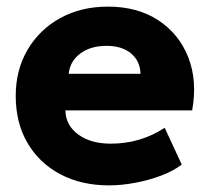

<svg xmlns="http://www.w3.org/2000/svg" viewBox="-20 -545 634 580"><path d="M309.5 15Q225.5 15 162 -18.8Q98.5 -52.5 63 -113.2Q27.5 -174 27.5 -255.5Q27.5 -334 63.5 -395Q99.5 -456 162.2 -490.5Q225 -525 306 -525Q395.5 -525 458.2 -483.8Q521 -442.5 548.8 -371.8Q576.5 -301 560.5 -211.5H177.5Q178.5 -166.5 216.2 -138.8Q254 -111 314.5 -111Q404.5 -111 477.5 -159L529 -48Q505.5 -29.5 468.5 -15.2Q431.5 -1 389.5 7Q347.5 15 309.5 15ZM187.5 -322H404.5Q403.5 -360.5 376 -383.5Q348.5 -406.5 301.5 -406.5Q254 -406.5 222.8 -383.5Q191.5 -360.5 187.5 -322Z"/></svg>

Font: Geologica
Style: Bold
Weight: 700
Designer: Sindre Bremnes, Frode Helland
Foundry: Monokrom Skriftforlag AS
Version: Version 1.010; ttfautohint (v1.8.4.7-5d5b);gftools[0.9.28]